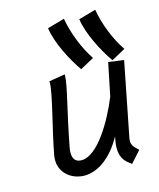

<svg xmlns="http://www.w3.org/2000/svg" viewBox="-115 -844 768 930"><g transform="rotate(-15 269.5 -379.0)"><path d="M539.1 -543C497.6 -603.5 464.4 -687 451.7 -762.7L365.2 -738.3C376 -662.1 427.2 -564.9 469.2 -504.9ZM380.9 -540C339.8 -601.1 307.1 -684.1 293.9 -759.8L208 -735.4C218.3 -659.2 269.5 -562.5 311.5 -502ZM431.2 4.9 482.4 -52.2C467.8 -66.4 449.2 -78.1 449.2 -106C449.2 -109.4 449.7 -112.8 450.2 -116.7L523.9 -491.2L446.8 -502L413.1 -337.4C366.7 -223.1 280.3 -75.7 199.7 -75.7C167 -75.7 156.7 -97.2 156.7 -124C156.7 -131.8 157.7 -140.6 159.2 -149.4C192.4 -325.2 228 -445.3 228 -493.7V-498.5L147.5 -485.4C147.9 -482.9 147.9 -480.5 147.9 -477.1C147.9 -424.3 100.1 -257.3 77.6 -134.3C76.2 -126 75.2 -117.7 75.2 -109.9C75.2 -43 131.8 0 195.3 0C269 -0.5 338.9 -59.1 385.7 -145.5C380.9 -123 378.4 -104.5 378.4 -88.9C378.4 -26.4 412.1 -11.2 431.2 4.9Z"/></g></svg>

Font: Fantasque Sans Mono
Style: RegItalic
Weight: 400
Italic angle: -11°
Monospace: yes
Designer: Jany Belluz
Version: Version 1.6.3